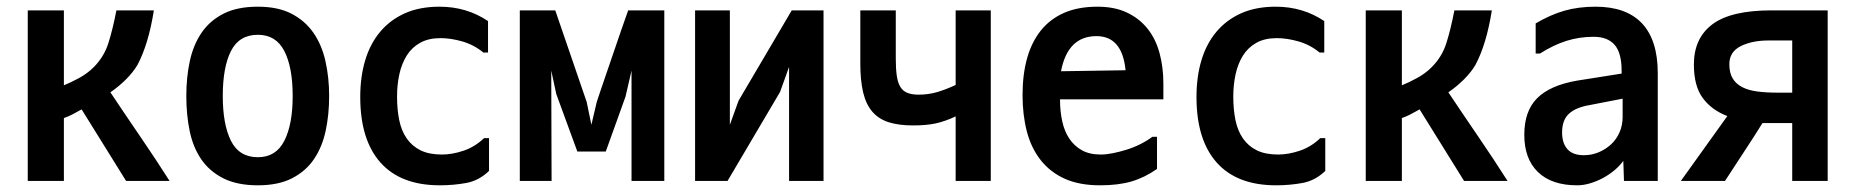

<svg xmlns="http://www.w3.org/2000/svg" viewBox="-20 -557 5540 574"><path d="M357 -16 224 -230Q210 -222 197.5 -215.5Q185 -209 171 -204V-16H63V-526H171V-302Q191 -310 216 -323.5Q241 -337 260 -356Q291 -387 304 -428Q317 -469 328 -526H440Q424 -425 391 -363Q378 -341 357 -320Q336 -299 310 -281Q352 -218 399.5 -148.5Q447 -79 487 -16Z M751 -3Q689 -3 647.5 -24Q606 -45 581.5 -81Q557 -117 547 -165.5Q537 -214 537 -270Q537 -326 547.5 -374.5Q558 -423 582.5 -459Q607 -495 648 -516Q689 -537 751 -537Q811 -537 851.5 -516Q892 -495 917 -459Q942 -423 953 -374Q964 -325 964 -270Q964 -214 953.5 -165.5Q943 -117 918.5 -81Q894 -45 853 -24Q812 -3 751 -3ZM751 -87Q805 -87 830 -136Q855 -185 855 -270Q855 -356 830 -404.5Q805 -453 751 -453Q695 -453 670.5 -404.5Q646 -356 646 -270Q646 -185 670.5 -136Q695 -87 751 -87Z M1442 -144V-46Q1412 -17 1374 -10Q1336 -3 1295 -3Q1178 -3 1117.5 -71Q1057 -139 1057 -267Q1057 -328 1072 -377.5Q1087 -427 1117 -462.5Q1147 -498 1191 -517.5Q1235 -537 1294 -537Q1375 -537 1439 -494V-400H1425Q1397 -423 1362.5 -433Q1328 -443 1297 -443Q1261 -443 1236 -429Q1211 -415 1196 -391Q1181 -367 1174 -335.5Q1167 -304 1167 -268Q1167 -230 1173.5 -198Q1180 -166 1196 -143Q1212 -120 1237.5 -107.5Q1263 -95 1301 -95Q1332 -95 1366 -106.5Q1400 -118 1427 -144Z M1868 -16V-346L1850 -268L1791 -104H1706L1643 -276L1628 -346L1629 -16H1534V-526H1640L1734 -252L1748 -184L1764 -252Q1769 -267 1776.5 -289.5Q1784 -312 1795.5 -345Q1807 -378 1822 -422.5Q1837 -467 1858 -526H1966V-16Z M2162 -184 2188 -256 2347 -526H2442V-16H2339V-357L2312 -282L2155 -16H2058V-526H2162Z M2942 -526V-16H2837V-209Q2805 -194 2777 -188Q2749 -182 2710 -182Q2667 -182 2637 -191.5Q2607 -201 2588 -223Q2569 -245 2560.5 -280.5Q2552 -316 2552 -367V-526H2658V-382Q2658 -351 2661 -330.5Q2664 -310 2671.5 -297.5Q2679 -285 2692.5 -279.5Q2706 -274 2726 -274Q2755 -274 2781 -281.5Q2807 -289 2837 -303V-526Z M3258 -449Q3172 -449 3152 -344L3345 -347Q3335 -449 3258 -449ZM3261 -537Q3312 -537 3349 -519.5Q3386 -502 3410.5 -471.5Q3435 -441 3446.5 -398.5Q3458 -356 3458 -307V-260H3149Q3149 -225 3155.5 -195Q3162 -165 3176.5 -143Q3191 -121 3214 -108Q3237 -95 3271 -95Q3287 -95 3307 -99Q3327 -103 3348 -109.5Q3369 -116 3389 -126Q3409 -136 3425 -148H3439V-52Q3402 -26 3362.5 -14.5Q3323 -3 3269 -3Q3207 -3 3163.5 -22.5Q3120 -42 3091.5 -78Q3063 -114 3050 -163.5Q3037 -213 3037 -273Q3037 -334 3050.5 -382.5Q3064 -431 3091.5 -465.5Q3119 -500 3161 -518.5Q3203 -537 3261 -537Z M3942 -144V-46Q3912 -17 3874 -10Q3836 -3 3795 -3Q3678 -3 3617.5 -71Q3557 -139 3557 -267Q3557 -328 3572 -377.5Q3587 -427 3617 -462.5Q3647 -498 3691 -517.5Q3735 -537 3794 -537Q3875 -537 3939 -494V-400H3925Q3897 -423 3862.5 -433Q3828 -443 3797 -443Q3761 -443 3736 -429Q3711 -415 3696 -391Q3681 -367 3674 -335.5Q3667 -304 3667 -268Q3667 -230 3673.5 -198Q3680 -166 3696 -143Q3712 -120 3737.5 -107.5Q3763 -95 3801 -95Q3832 -95 3866 -106.5Q3900 -118 3927 -144Z M4357 -16 4224 -230Q4210 -222 4197.5 -215.5Q4185 -209 4171 -204V-16H4063V-526H4171V-302Q4191 -310 4216 -323.5Q4241 -337 4260 -356Q4291 -387 4304 -428Q4317 -469 4328 -526H4440Q4424 -425 4391 -363Q4378 -341 4357 -320Q4336 -299 4310 -281Q4352 -218 4399.5 -148.5Q4447 -79 4487 -16Z M4831 -262 4733 -243Q4691 -236 4670.5 -217Q4650 -198 4650 -161Q4650 -129 4666 -111Q4682 -93 4715 -93Q4739 -93 4760 -102Q4781 -111 4797 -126Q4813 -141 4822 -162Q4831 -183 4831 -207ZM4571 -397V-487Q4615 -513 4657 -525Q4699 -537 4750 -537Q4842 -537 4889 -487Q4936 -437 4936 -338V-16H4835L4833 -76Q4822 -61 4806.5 -48Q4791 -35 4772.5 -25Q4754 -15 4734 -9Q4714 -3 4695 -3Q4619 -3 4578 -42.5Q4537 -82 4537 -154Q4537 -225 4575.5 -263.5Q4614 -302 4695 -316L4828 -337V-345Q4828 -399 4807 -423Q4786 -447 4744 -447Q4702 -447 4663.5 -435Q4625 -423 4584 -397Z M5144 -210Q5097 -228 5070.5 -264Q5044 -300 5044 -364Q5044 -443 5099.5 -484.5Q5155 -526 5276 -526H5444V-16H5338V-189H5249Q5223 -147 5193.5 -102.5Q5164 -58 5137 -16H5005ZM5150 -365Q5150 -339 5160 -322.5Q5170 -306 5188.5 -296.5Q5207 -287 5233.5 -283.5Q5260 -280 5294 -280H5338V-436H5267Q5218 -436 5184 -419Q5150 -402 5150 -365Z"/></svg>

Font: D2Coding
Style: Bold
Weight: 700
Monospace: yes
Designer: Yong-Rak Park; Jeong-Hwan Yoon; Sang-Min Lee;
Foundry: NHN Corporation
Version: Version 1.3.2; Build 20180524